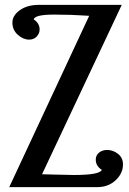

<svg xmlns="http://www.w3.org/2000/svg" viewBox="-20 -770 529 790"><path d="M18 0 347 -705Q272 -710 204 -710Q122 -710 119 -690Q143 -674 143 -649Q143 -632 131 -619.5Q119 -607 100 -607Q75 -607 53 -627Q31 -647 31 -677Q31 -706 61.5 -728Q92 -750 141 -750H481L153 -53Q166 -53 211.5 -51.5Q257 -50 284 -50Q390 -50 399 -71Q374 -87 374 -113Q374 -131 387.5 -142Q401 -153 421 -153Q445 -153 465.5 -137Q486 -121 486 -93Q486 -57 456 -28.5Q426 0 379 0Z"/></svg>

Font: Lobster Two
Style: Regular
Weight: 400
Designer: Pablo Impallari
Foundry: Pablo Impallari. www.impallari.com
Version: Version 1.006